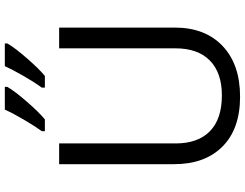

<svg xmlns="http://www.w3.org/2000/svg" viewBox="-126 -844 981 768"><g transform="rotate(-90 364.0 -460.5)"><path d="M637.2 -713.9V-252Q637.2 -129.9 563.5 -60.1Q489.7 9.8 360.8 9.8Q231.9 9.8 161.4 -60.5Q90.8 -130.9 90.8 -253.9V-713.9H173.8V-248Q173.8 -158.7 222.7 -110.8Q271.5 -63 366.2 -63Q456.5 -63 505.4 -111.1Q554.2 -159.2 554.2 -249V-713.9ZM222.7 -783.2Q240.2 -806.6 267.1 -852.1Q293.9 -897.5 309.1 -931.2H399.9V-920.9Q381.8 -890.1 340.1 -842.3Q298.3 -794.4 270 -771H222.7ZM397 -783.2Q420.9 -816.4 445.6 -859.6Q470.2 -902.8 482.9 -931.2H573.7V-920.9Q555.7 -890.1 513.9 -842.3Q472.2 -794.4 443.8 -771H397Z"/></g></svg>

Font: HunimalSansv1.5
Style: Regular
Weight: 400
Foundry: Ascender Corporation
Version: Version 1.10